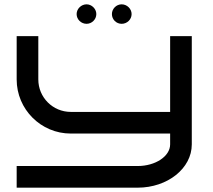

<svg xmlns="http://www.w3.org/2000/svg" viewBox="-20 -867 984 887"><path d="M866 -700H766V-350H307C224 -350 157 -417 157 -500V-700H57V-500C57 -362 169 -250 307 -250H766V-200C766 -145 698 -100 616 -100H57V0H616C754 0 866 -89 866 -200ZM425 -802C425 -826 404 -847 380 -847C355 -847 334 -826 334 -802C334 -777 355 -757 380 -757C404 -757 425 -777 425 -802ZM588 -802C588 -826 567 -847 542 -847C517 -847 497 -826 497 -802C497 -777 517 -757 542 -757C567 -757 588 -777 588 -802Z"/></svg>

Font: Bruno Ace SC
Style: Regular
Weight: 400
Designer: Astigmatic (AOETI)
Foundry: Astigmatic (AOETI)
Version: Version 1.000